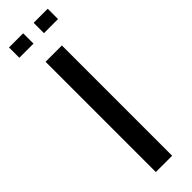

<svg xmlns="http://www.w3.org/2000/svg" viewBox="-302 -894 894 894"><g transform="rotate(-45 145.5 -447.0)"><path d="M199.2 0H91.8V-726.1H199.2ZM111.8 -825.7H18.6V-893.6H111.8ZM273.4 -825.7H180.7V-893.6H273.4Z"/></g></svg>

Font: Federo
Style: Regular
Weight: 400
Designer: Olexa M. Volochay | Cyreal.org
Foundry: Olexa M. Volochay | Cyreal.org
Version: Version 1.000